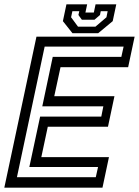

<svg xmlns="http://www.w3.org/2000/svg" viewBox="-37 -870 644 890"><path d="M-17 0 132 -700H587L557 -558.5H243.5L214.5 -424H493.5L463.5 -282.5H184.5L154.5 -141.5H468L438 0ZM41.5 -48.5H407L417.5 -96H99L149 -329.5H432.5L442 -377H159L207.5 -606.5H525.5L536 -654H170ZM299 -716 254.5 -772 271 -850H367L359 -812H398L406 -850H502L485.5 -772L418 -716ZM324.5 -746.5H405.5L456.5 -790L462 -818H430L426.5 -800.5L401 -778.5H342.5L326.5 -800.5L330.5 -818H298.5L292.5 -790Z"/></svg>

Font: Tourney Thin Medium
Style: Italic
Weight: 500
Italic angle: -12°
Version: Version 1.015